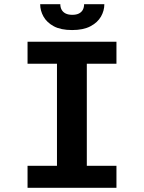

<svg xmlns="http://www.w3.org/2000/svg" viewBox="-20 -900 690 920"><path d="M112 0V-105.5H253V-594.5H112V-700H538V-594.5H396V-105.5H538V0ZM325.5 -756Q271.5 -756 238 -774Q204.5 -792 188.5 -820.5Q172.5 -849 172.5 -880H269Q269 -864.5 275.5 -853Q282 -841.5 294.8 -835.2Q307.5 -829 326.5 -829Q345.5 -829 358 -835.2Q370.5 -841.5 376.8 -853Q383 -864.5 383 -880H480Q480 -849 463.8 -820.5Q447.5 -792 413.2 -774Q379 -756 325.5 -756Z"/></svg>

Font: Trispace Thin SemiBold
Style: Regular
Weight: 600
Version: Version 1.210